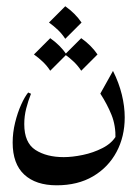

<svg xmlns="http://www.w3.org/2000/svg" viewBox="-20 -417 429 599"><path d="M332.5 -195.8Q351.1 -158.7 360.1 -121.8Q369.1 -85 369.1 -50.8Q369.1 9.3 343.5 57.1Q317.9 105 270.3 133.1Q222.7 161.1 156.7 161.1Q91.8 161.1 55.7 127.7Q19.5 94.2 19.5 27.8Q19.5 -3.4 27.1 -34.4Q34.7 -65.4 45.9 -90.3Q57.1 -115.2 67.9 -128.4L76.7 -124.5Q67.9 -102.5 61.8 -78.6Q55.7 -54.7 55.7 -29.8Q55.7 28.3 90.6 50.8Q125.5 73.2 178.7 73.2Q205.6 73.2 238.3 66.4Q271 59.6 299.8 44.9Q328.6 30.3 342.8 6.3L340.3 16.1Q341.3 -25.4 327.9 -58.6Q314.5 -91.8 293 -125ZM183.6 -397.5Q214.8 -375.5 234.4 -346.7L183.6 -295.9Q173.8 -311 160.9 -323.5Q147.9 -335.9 132.8 -346.7ZM136.7 -297.9Q168 -275.9 187.5 -247.1L136.7 -196.3Q127 -211.4 114 -223.9Q101.1 -236.3 85.9 -247.1ZM233.4 -297.9Q264.6 -275.9 284.2 -247.1L233.4 -196.3Q223.6 -211.4 210.7 -223.9Q197.8 -236.3 182.6 -247.1Z"/></svg>

Font: Lateef
Style: Regular
Weight: 400
Designer: SIL International
Foundry: SIL International
Version: Version 4.200